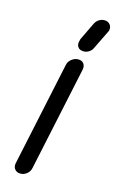

<svg xmlns="http://www.w3.org/2000/svg" viewBox="-116 -795 516 844"><g transform="rotate(15 141.5 -373.5)"><path d="M208 -719Q215 -733 226.5 -740Q238 -747 251 -747Q267 -747 276 -736Q285 -725 282 -709Q281 -705 279 -702L238 -618Q233 -606 221.5 -598.5Q210 -591 197 -591Q179 -591 171 -602Q163 -613 167 -629Q167 -631 168 -632.5Q169 -634 169 -636V-638ZM137 -513Q140 -529 154 -540Q168 -551 184 -551Q201 -551 209 -540Q217 -529 214 -513L113 -38Q110 -22 97 -11Q84 0 67 0Q51 0 42 -11Q33 -22 36 -38Z"/></g></svg>

Font: VDS Compensated
Style: Light Italic
Weight: 300
Italic angle: -12°
Designer: artmaker
Foundry: artmaker
Version: Version 1.000 2012 initial release